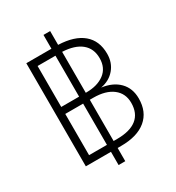

<svg xmlns="http://www.w3.org/2000/svg" viewBox="-209 -930 1047 1145"><g transform="rotate(-30 314.5 -357.0)"><path d="M268 91V0H95V-710H268V-805H314V-710Q424 -706 482.5 -657Q541 -608 541 -518Q541 -457 505 -414.5Q469 -372 409 -361Q485 -351 528 -307Q571 -263 571 -193Q571 -101 510.5 -50.5Q450 0 338 0H314V91ZM314 -48H338Q427 -48 473 -84.5Q519 -121 519 -193Q519 -258 471 -295Q423 -332 338 -332H314ZM489 -518Q489 -584 444 -621Q399 -658 314 -662V-380H318Q395 -380 442 -415.5Q489 -451 489 -518ZM145 -48H268V-332H145ZM145 -380H268V-662H145Z"/></g></svg>

Font: Geist ExtLt
Style: Regular
Weight: 400
Designer: Basement.studio, Andrés Briganti, Mateo Zaragoza
Foundry: Basement.studio, Vercel, Andrés Briganti, Guido Ferreyra, Mateo Zaragoza
Version: Version 1.401